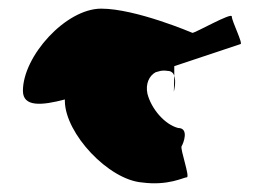

<svg xmlns="http://www.w3.org/2000/svg" viewBox="-20 -730 615 444"><path d="M33 -520C33 -482 77 -486 130 -500V-496C131 -421 231 -314 309 -308C369 -300 405 -320 412 -320C420 -320 396 -386 400 -392C404 -398 418 -434 392 -434C361 -442 330 -478 321 -513C316 -536 325 -555 340 -563L351 -566C356 -567 362 -567 368 -566C376 -566 381 -561 383 -555V-577L536 -628C543 -628 516 -681 516 -692C516 -702 432 -654 425 -654C425 -654 294 -710 214 -710C132 -710 33 -600 33 -520ZM382 -518C382 -518 388 -541 383 -555Z"/></svg>

Font: Ampere
Style: SC
Weight: 400
Version: Version 1